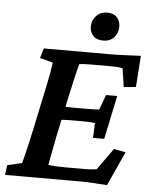

<svg xmlns="http://www.w3.org/2000/svg" viewBox="-56 -801 669 851"><g transform="rotate(5 278.5 -375.0)"><path d="M452.1 5.9Q425.8 3.9 394 2Q362.3 0 336.9 0H-2L3.9 -43.9L68.4 -58.6Q71.3 -68.4 76.2 -86.9Q81.1 -105.5 87.9 -135.3Q94.7 -165 103.5 -205.1L137.7 -367.2Q151.4 -429.7 157.7 -465.3Q164.1 -501 165 -514.6L107.4 -529.3L120.1 -573.2H422.9Q440.4 -573.2 463.4 -574.2Q486.3 -575.2 509.8 -576.2Q533.2 -577.1 551.8 -578.1L542 -438.5L488.3 -433.6L475.6 -516.6Q465.8 -518.6 455.6 -519.5Q445.3 -520.5 434.6 -520.5H344.7Q326.2 -520.5 310.5 -520Q294.9 -519.5 283.2 -517.6Q281.2 -512.7 277.3 -497.1Q273.4 -481.4 268.6 -460.4Q263.7 -439.5 258.8 -417.5Q253.9 -395.5 250 -377.9L210.9 -194.3Q207 -172.9 201.2 -144Q195.3 -115.2 190.9 -91.8Q186.5 -68.4 185.5 -60.5Q202.1 -58.6 218.8 -57.6Q235.4 -56.6 260.7 -56.6H331.1Q365.2 -56.6 377.9 -57.6Q390.6 -58.6 400.4 -60.5L468.8 -156.2L521.5 -146.5ZM372.1 -197.3 375 -263.7Q369.1 -264.6 356 -265.6Q342.8 -266.6 325.2 -266.6H265.6Q250 -266.6 234.9 -265.6Q219.7 -264.6 208 -263.7L220.7 -325.2Q232.4 -324.2 247.1 -323.7Q261.7 -323.2 277.3 -323.2H336.9Q354.5 -323.2 368.2 -323.7Q381.8 -324.2 388.7 -325.2L413.1 -391.6H462.9L421.9 -197.3ZM378.9 -630.9Q349.6 -630.9 334.5 -647.5Q319.3 -664.1 319.3 -688.5Q319.3 -715.8 337.9 -735.8Q356.4 -755.9 387.7 -755.9Q416 -755.9 430.7 -739.3Q445.3 -722.7 445.3 -698.2Q445.3 -670.9 427.7 -650.9Q410.2 -630.9 378.9 -630.9Z"/></g></svg>

Font: Crimson Pro SemiBold
Style: Italic
Weight: 600
Italic angle: -12°
Designer: Jacques Le Bailly
Foundry: Baron von Fonthausen
Version: Version 1.003